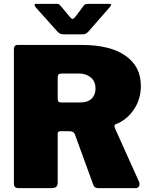

<svg xmlns="http://www.w3.org/2000/svg" viewBox="-20 -975 779 995"><path d="M703 -21Q703 -12 697.5 -6Q692 0 683 0H489Q468 0 462 -21L368 -279Q365 -287 358 -291Q351 -295 337 -295H291Q285 -295 282 -291Q279 -287 279 -284V-29Q279 -13 271 -6.5Q263 0 246 0H78Q63 0 57.5 -6Q52 -12 52 -25V-719Q52 -742 71 -742H405Q550 -742 630 -686.5Q710 -631 710 -530Q710 -461 673.5 -407Q637 -353 579 -331Q573 -328 573 -321Q573 -318 575 -312L701 -32Q703 -28 703 -21ZM475 -516Q475 -553 450.5 -573.5Q426 -594 390 -594H302Q289 -594 284 -589.5Q279 -585 279 -574V-465Q279 -454 282.5 -449Q286 -444 296 -444H396Q434 -444 454.5 -463.5Q475 -483 475 -516ZM441 -955H546Q556 -955 556 -950Q556 -947 548 -937L437 -810Q431 -804 424.5 -800.5Q418 -797 409 -797H314Q300 -797 292 -800.5Q284 -804 277 -812L165 -937Q159 -945 159 -949Q159 -955 168 -955H267H273Q280 -955 284 -953.5Q288 -952 293 -946L339 -891Q350 -877 356 -877Q362 -877 373 -891L414 -946Q419 -952 424.5 -953.5Q430 -955 441 -955Z"/></svg>

Font: Libre Franklin Black
Style: Regular
Weight: 900
Designer: Pablo Impallari, Rodrigo Fuenzalida
Foundry: Impallari Type
Version: Version 1.002; ttfautohint (v1.5)